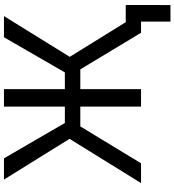

<svg xmlns="http://www.w3.org/2000/svg" viewBox="27 -796 924 1019"><g transform="rotate(-90 489.5 -286.0)"><path d="M526.4 -727.5V0H433.6V-727.5ZM27.8 0 262.7 -379.4 46.4 -727.5H159.2L346.7 -404.3H615.2L801.8 -727.5H914.1L697.8 -378.4L932.1 0H825.7L631.3 -322.3H328.6L132.8 0ZM884.8 156.2V0H848.1V-81.1H973.1L972.7 156.2Z"/></g></svg>

Font: Inter Variable
Style: Regular
Weight: 400
Designer: Rasmus Andersson
Foundry: rsms
Version: Version 4.001;git-9221beed3